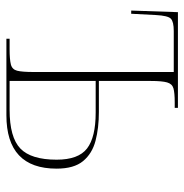

<svg xmlns="http://www.w3.org/2000/svg" viewBox="-8 -568 576 600"><g transform="rotate(90 280.0 -268.0)"><path d="M101 0V-10H133Q166 -10 181.5 -14Q197 -18 201 -33.5Q205 -49 205 -85V-523H77Q48 -523 38.5 -514Q29 -505 27 -467L23 -390H13L18 -536H317V-526H300Q270 -526 256 -522Q242 -518 237.5 -502Q233 -486 233 -451V-289H330Q380 -289 420 -278.5Q460 -268 483.5 -239.5Q507 -211 507 -157Q507 0 340 0ZM323 -10Q409 -10 444 -43.5Q479 -77 479 -157Q479 -225 444 -252Q409 -279 332 -279H233V-10Z"/></g></svg>

Font: Noto Serif Display SemiCondensed Thin
Style: Regular
Weight: 100
Width: 4
Designer: Monotype Design Team
Foundry: Monotype Imaging Inc.
Version: Version 2.009